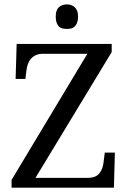

<svg xmlns="http://www.w3.org/2000/svg" viewBox="-20 -863 587 883"><path d="M493.7 -623.5 143.1 -44.9H378.9Q401.9 -44.9 415.5 -50.3Q429.2 -55.7 437.7 -66.7Q446.3 -77.6 450.9 -91.6Q455.6 -105.5 457 -122.1L461.9 -161.1H508.3L503.9 0H33.2V-35.6L381.8 -615.7H178.7Q158.7 -615.7 145 -609.4Q131.3 -603 122.3 -592.8Q113.3 -582.5 108.4 -568.8Q103.5 -555.2 101.6 -539.1L96.7 -500H51.8L56.6 -661.1H493.7ZM236.3 -785.2Q236.3 -802.7 240.2 -813.2Q244.1 -823.7 250.7 -829.8Q257.3 -835.9 267.3 -839.4Q277.3 -842.8 287.1 -842.8Q298.8 -842.8 307.9 -839.4Q316.9 -835.9 323.7 -829.8Q330.6 -823.7 334.7 -813.2Q338.9 -802.7 338.9 -785.2Q338.9 -770 334.7 -759Q330.6 -748 323.7 -741.2Q316.9 -734.4 307.9 -732.2Q298.8 -730 287.1 -730Q277.3 -730 267.3 -732.2Q257.3 -734.4 250.7 -741.2Q244.1 -748 240.2 -759Q236.3 -770 236.3 -785.2Z"/></svg>

Font: MUA Office
Style: Regular
Weight: 400
Designer: Khon Soe Zaw Thu
Foundry: Myanmar Unicode
Version: Version 2.10 June 24, 2017